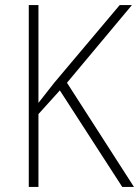

<svg xmlns="http://www.w3.org/2000/svg" viewBox="-20 -734 546 754"><path d="M506 0 243 -409 498 -714H450L193 -409C168 -377 147 -351 131 -330V-714H93V0H131V-286L215 -379L460 0Z"/></svg>

Font: Noto Sans Myanmar UI SemiCondensed ExtraLight
Style: Regular
Weight: 200
Width: 4
Designer: Monotype Design Team
Foundry: Monotype Imaging Inc.
Version: Version 2.103